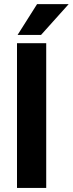

<svg xmlns="http://www.w3.org/2000/svg" viewBox="-20 -923 357 943"><path d="M207 0H63.5V-710.9H207ZM162.1 -902.8H317.4L181.6 -751.5H66.4Z"/></svg>

Font: TypoPRO Roboto
Style: Bold
Weight: 700
Designer: Google
Version: Version 2.136; 2016